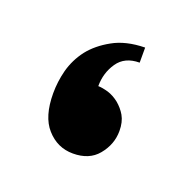

<svg xmlns="http://www.w3.org/2000/svg" viewBox="-53 -236 296 298"><g transform="rotate(20 95.0 -87.5)"><path d="M148.9 -48.8Q148.9 -26.4 133.8 -8.3Q119.6 8.8 92.8 8.8Q66.9 8.8 49.3 -11.2Q32.2 -30.3 32.2 -68.8Q32.2 -87.9 37.1 -106.9Q42.5 -127 55.2 -143.6Q67.9 -159.7 88.9 -171.4Q110.4 -183.6 142.1 -184.1V-159.2Q117.7 -159.2 106 -142.1Q94.2 -125 94.2 -103Q100.6 -103 110.8 -100.1Q120.1 -97.2 128.9 -90.3Q137.7 -83 143.1 -73.7Q148.9 -63.5 148.9 -48.8Z"/></g></svg>

Font: SimahzazaarabicW05-Medium
Style: Regular
Weight: 500
Designer: Ahmed zaza
Foundry: Ahmed zaza
Version: Version 1.001